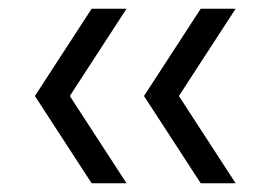

<svg xmlns="http://www.w3.org/2000/svg" viewBox="-20 -520 620 440"><path d="M190 -500H270L140 -300L270 -100H190L60 -300ZM440 -500H520L390 -300L520 -100H440L310 -300Z"/></svg>

Font: Goli Light
Style: Regular
Weight: 300
Designer: jaikishan Patel
Foundry: MagicType
Version: Version 1.000